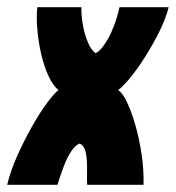

<svg xmlns="http://www.w3.org/2000/svg" viewBox="-61 -515 490 535"><path d="M-41 0Q-32 -38 -13.5 -79.5Q5 -121 26.5 -159.5Q48 -198 68.5 -226Q89 -254 102 -264Q87 -276 74.5 -302.5Q62 -329 54 -363.5Q46 -398 43 -433Q40 -468 43 -495H166Q165 -475 169.5 -448Q174 -421 183.5 -398Q193 -375 205 -367Q213 -370 222 -380.5Q231 -391 240 -407Q249 -423 257.5 -445.5Q266 -468 272 -495H409Q401 -463 382.5 -426Q364 -389 342 -354.5Q320 -320 299.5 -295.5Q279 -271 268 -264Q280 -257 292.5 -231Q305 -205 316 -167Q327 -129 333.5 -85.5Q340 -42 339 0H182Q181 -14 181.5 -31.5Q182 -49 181 -66.5Q180 -84 176 -97Q172 -110 161 -115Q149 -111 137.5 -93.5Q126 -76 116.5 -51Q107 -26 99 0Z"/></svg>

Font: Alumni Sans Black
Style: Italic
Weight: 900
Italic angle: -8°
Version: Version 1.016